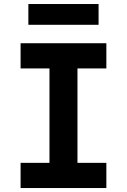

<svg xmlns="http://www.w3.org/2000/svg" viewBox="-20 -948 640 968"><path d="M83.8 0V-127H229.4V-603H83.8V-730H516.2V-603H370.6V-127H516.2V0ZM123 -823V-927.7H477V-823Z"/></svg>

Font: JetBrains Mono
Style: Regular
Weight: 400
Monospace: yes
Designer: Philipp Nurullin, Konstantin Bulenkov
Foundry: JetBrains
Version: Version 2.305